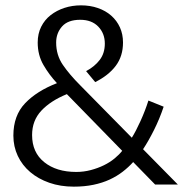

<svg xmlns="http://www.w3.org/2000/svg" viewBox="-20 -690 685 718"><path d="M100 -185Q100 -120 145.5 -83.5Q191 -47 265 -47Q293 -47 319.5 -54Q346 -61 368.5 -72Q391 -83 408.5 -97.5Q426 -112 437 -126L230 -338Q169 -313 134.5 -276Q100 -239 100 -185ZM30 -183Q30 -258 74 -304Q118 -350 193 -379Q164 -410 142.5 -447Q121 -484 121 -531Q121 -564 134 -590Q147 -616 169.5 -633.5Q192 -651 221 -660.5Q250 -670 283 -670Q317 -670 346 -660Q375 -650 396 -631.5Q417 -613 428.5 -587.5Q440 -562 440 -531Q440 -480 413 -444Q386 -408 336 -383L302 -424Q334 -441 353 -466Q372 -491 372 -527Q372 -565 347.5 -590.5Q323 -616 280 -616Q234 -616 212 -591Q190 -566 190 -531Q190 -484 215 -447.5Q240 -411 280 -371L473 -175Q488 -199 505.5 -237.5Q523 -276 535 -314L592 -291Q577 -246 556 -204Q535 -162 515 -132L645 0H560L478 -84Q461 -65 439 -48Q417 -31 390 -18.5Q363 -6 329.5 1Q296 8 256 8Q206 8 164.5 -6.5Q123 -21 93 -46.5Q63 -72 46.5 -107Q30 -142 30 -183Z"/></svg>

Font: Mukta Mahee Light
Style: Regular
Weight: 300
Designer: Shuchita Grover, Noopur Datye, Girish Dalvi, Yashodeep Gholap
Foundry: Ek Type
Version: Version 2.538;PS 1.000;hotconv 16.6.51;makeotf.lib2.5.65220;